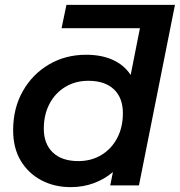

<svg xmlns="http://www.w3.org/2000/svg" viewBox="-20 -762 739 789"><path d="M233 -646 253 -742H699L551 0H433L444 -55Q410 -26 366 -9.5Q322 7 270 7Q204 7 150.5 -21Q97 -49 65.5 -101Q34 -153 34 -227Q34 -317 73.5 -387Q113 -457 181 -497Q249 -537 334 -537Q397 -537 443.5 -516Q490 -495 517 -454L555 -646ZM302 -100Q355 -100 396.5 -125Q438 -150 461.5 -194.5Q485 -239 485 -297Q485 -360 448 -395Q411 -430 343 -430Q290 -430 248.5 -405Q207 -380 183.5 -335.5Q160 -291 160 -233Q160 -171 197 -135.5Q234 -100 302 -100Z"/></svg>

Font: Montserrat SemiBold
Style: Italic
Weight: 600
Italic angle: -11.3°
Designer: Julieta Ulanovsky
Foundry: Julieta Ulanovsky
Version: Version 9.000; ttfautohint (v1.8.4.7-5d5b)